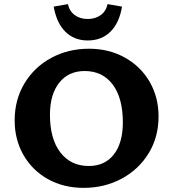

<svg xmlns="http://www.w3.org/2000/svg" viewBox="-20 -902 837 930"><path d="M51 -319Q51 -419 98.5 -498Q146 -577 228 -621.5Q310 -666 411 -666Q508 -666 585 -623Q662 -580 705 -505.5Q748 -431 748 -338Q748 -238 700 -159.5Q652 -81 569 -36.5Q486 8 385 8Q288 8 212 -34.5Q136 -77 93.5 -151.5Q51 -226 51 -319ZM575 -309Q575 -427 526 -492.5Q477 -558 390 -558Q312 -558 267 -501.5Q222 -445 222 -346Q222 -229 272.5 -163.5Q323 -98 410 -98Q488 -98 531.5 -154Q575 -210 575 -309ZM240 -870 309 -882Q316 -848 342 -829Q368 -810 405 -810Q442 -810 468 -829Q494 -848 501 -882L571 -870Q558 -791 515 -748.5Q472 -706 405 -706Q339 -706 296.5 -748.5Q254 -791 240 -870Z"/></svg>

Font: Ysabeau Ultrabold
Style: Regular
Weight: 800
Designer: Christian Thalmann (Catharsis Fonts)
Version: Version 0.003